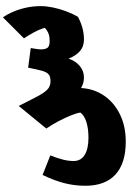

<svg xmlns="http://www.w3.org/2000/svg" viewBox="201 -794 895 1337"><g transform="rotate(-90 648.5 -125.5)"><path d="M1042 11.7Q992.7 11.7 959.7 -17.8Q926.8 -47.4 908.7 -95.7Q893.1 -47.9 858.2 -18.1Q823.2 11.7 777.3 11.7Q760.3 11.7 741.7 7.1Q723.1 2.4 704.1 -8.3Q698.7 83.5 649.7 153.6Q600.6 223.6 518.6 263.2Q436.5 302.7 331.1 302.7Q179.7 302.7 101.6 231Q23.4 159.2 23.4 21Q23.4 -53.2 41.5 -124.3Q59.6 -195.3 98.6 -276.4L234.9 -222.7Q213.9 -169.4 204.8 -131.8Q195.8 -94.2 195.8 -59.6Q195.8 -10.3 238 16.4Q280.3 43 358.4 43Q422.4 43 468 28.3Q513.7 13.7 533.2 -13.2Q529.8 -39.1 512.9 -80.3Q496.1 -121.6 472.2 -167Q448.2 -212.4 421.9 -250.5L579.1 -442.4L641.1 -321.3Q666 -272.5 689.7 -246.8Q713.4 -221.2 751.5 -221.2Q783.7 -221.2 799.6 -234.9Q815.4 -248.5 824.7 -282.5Q834 -316.4 845.7 -377L982.4 -358.9Q980 -345.2 976.6 -322.8Q973.1 -300.3 973.1 -287.6Q973.1 -259.3 983.6 -243.2Q994.1 -227.1 1032.7 -227.1Q1060.1 -227.1 1080.3 -234.1Q1100.6 -241.2 1123.5 -260.7Q1112.8 -297.9 1091.8 -336.7Q1070.8 -375.5 1049.8 -406.2L1196.3 -552.7Q1214.4 -527.8 1232.2 -488.3Q1250 -448.7 1262.2 -397.7Q1274.4 -346.7 1274.4 -287.1Q1274.4 -250.5 1265.1 -205.1Q1255.9 -159.7 1239 -114Q1222.2 -68.4 1200.2 -30.3Q1163.1 -10.7 1124 0.5Q1085 11.7 1042 11.7Z"/></g></svg>

Font: Pinar DS1 Black
Style: Regular
Weight: 900
Designer: Amin Abedi
Version: Version 3.000